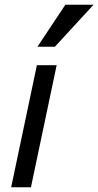

<svg xmlns="http://www.w3.org/2000/svg" viewBox="-20 -786 413 806"><path d="M26.9 0 134.8 -512.2H217.8L109.9 0ZM210.4 -589.8H137.2L254.4 -766.1H372.6Z"/></svg>

Font: Clear Sans
Style: Italic
Weight: 400
Italic angle: -12°
Foundry: Intel Corporation
Version: Version 1.00